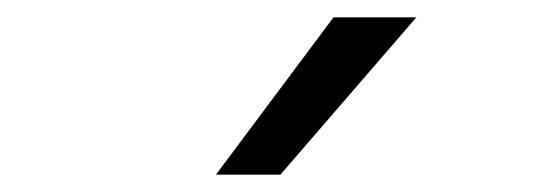

<svg xmlns="http://www.w3.org/2000/svg" viewBox="-20 -820 642 224"><path d="M231.9 -616.2H307.1L465.8 -799.8H369.1Z"/></svg>

Font: Hack
Style: Regular
Weight: 400
Monospace: yes
Designer: Christopher Simpkins
Foundry: Christopher Simpkins
Version: Version 2.010